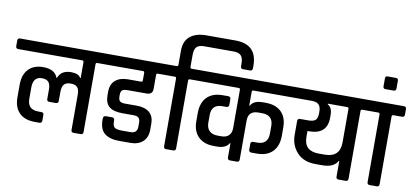

<svg xmlns="http://www.w3.org/2000/svg" viewBox="-102 -1159 3096 1430"><g transform="rotate(10 1446.0 -443.5)"><path d="M414 -442Q469 -442 486 -411H490V-531Q490 -542 481 -543H-5Q-24 -543 -24 -562V-605Q-24 -623 -5 -623H658Q677 -623 677 -605V-562Q677 -543 658 -543H592Q581 -543 581 -531V-19Q581 0 562 0H509Q490 0 490 -19V-284Q490 -325 474.5 -341.5Q459 -358 425 -358Q391 -358 375 -341Q359 -324 359 -281V-215Q359 -196 340 -196H291Q272 -196 272 -215V-287Q272 -326 256 -343Q240 -360 207 -360Q140 -360 140 -278V-193Q140 -111 222 -111H244Q264 -111 264 -93V-49Q264 -30 244 -30H210Q134 -30 92.5 -71Q51 -112 51 -189V-283Q51 -360 91 -401.5Q131 -443 201 -443Q290 -443 312 -382H316Q337 -442 414 -442Z M648 -623H1122Q1142 -623 1142 -605V-561Q1142 -543 1122 -543H1050Q1039 -543 1039 -531V-426Q1039 -383 993 -383H848Q821 -383 809.5 -373.5Q798 -364 798 -337V-328Q798 -301 809.5 -291Q821 -281 848 -281H938Q999 -281 1033 -252.5Q1067 -224 1067 -168V-122Q1067 -64 1032.5 -32Q998 0 938 0H851Q781 0 742.5 -31Q704 -62 704 -135V-141Q704 -164 724 -164H772Q790 -164 790 -141V-135Q790 -100 806 -89.5Q822 -79 860 -79H925Q976 -79 976 -129V-158Q976 -186 964 -196.5Q952 -207 925 -207H841Q773 -207 741 -234Q709 -261 709 -321V-346Q709 -404 744 -433.5Q779 -463 841 -463H938Q949 -463 949 -475V-531Q949 -543 939 -543H648Q629 -543 629 -561V-605Q629 -623 648 -623Z M1357 -887H1576Q1741 -887 1741 -725V-706Q1741 -686 1722 -686H1668Q1651 -686 1651 -706V-724Q1651 -768 1633.5 -786Q1616 -804 1576 -804H1356Q1315 -804 1298 -786Q1281 -768 1281 -724V-635Q1281 -623 1292 -623H1357Q1377 -623 1377 -605V-562Q1377 -543 1357 -543H1292Q1281 -543 1281 -531V-19Q1281 0 1262 0H1209Q1190 0 1190 -19V-531Q1190 -543 1179 -543H1114Q1094 -543 1094 -562V-605Q1094 -623 1114 -623H1179Q1190 -623 1190 -635V-742Q1190 -814 1234 -850.5Q1278 -887 1357 -887Z M1762 -531V-427H1766Q1788 -469 1856 -469H1881Q1956 -469 1998 -427.5Q2040 -386 2040 -310V-244Q2039 -169 1997.5 -127Q1956 -85 1881 -85H1839Q1819 -85 1819 -104V-148Q1819 -166 1839 -166H1868Q1950 -166 1950 -249V-306Q1950 -388 1865 -388H1838Q1762 -388 1762 -314V-20Q1762 0 1742 0H1691Q1673 0 1673 -20V-127H1669Q1645 -85 1579 -85H1554Q1479 -85 1436.5 -127Q1394 -169 1394 -244V-310Q1395 -385 1436.5 -427Q1478 -469 1554 -469H1595Q1615 -469 1615 -450V-407Q1615 -388 1595 -388H1566Q1484 -388 1484 -306V-249Q1484 -209 1506 -187.5Q1528 -166 1569 -166H1597Q1634 -166 1653.5 -185.5Q1673 -205 1673 -241V-531Q1673 -543 1662 -543H1348Q1329 -543 1329 -562V-605Q1329 -623 1348 -623H2086Q2106 -623 2106 -605V-562Q2106 -543 2086 -543H1773Q1762 -543 1762 -531Z M2483 -543H2336V-538Q2371 -520 2371 -464V-443Q2371 -316 2233 -316H2222V-271Q2222 -165 2334 -165H2378Q2494 -165 2494 -278V-531Q2494 -543 2483 -543ZM2284 -461V-475Q2284 -510 2267.5 -526.5Q2251 -543 2215 -543H2077Q2058 -543 2058 -562V-605Q2058 -623 2077 -623H2662Q2681 -623 2681 -605V-562Q2681 -543 2662 -543H2596Q2585 -543 2585 -531V-19Q2585 0 2566 0H2513Q2494 0 2494 -19V-137H2490Q2461 -84 2376 -84H2324Q2233 -84 2183 -138.5Q2133 -193 2133 -271V-376Q2133 -395 2152 -395H2215Q2253 -395 2268.5 -409.5Q2284 -424 2284 -461Z M2801 0H2748Q2729 0 2729 -19V-531Q2729 -543 2718 -543H2653Q2633 -543 2633 -562V-605Q2633 -623 2653 -623H2896Q2916 -623 2916 -605V-562Q2916 -543 2896 -543H2831Q2820 -543 2820 -531V-19Q2820 0 2801 0Z M2820 -802V-743Q2820 -724 2802 -724H2739Q2722 -724 2722 -743V-802Q2722 -820 2739 -820H2802Q2820 -820 2820 -802Z"/></g></svg>

Font: Rajdhani Semibold
Style: Regular
Weight: 600
Designer: Satya Rajpurohit, Jyotish Sonowal
Foundry: Indian Type Foundry
Version: Version 1.200;PS 1.0;hotconv 1.0.78;makeotf.lib2.5.61930; tt